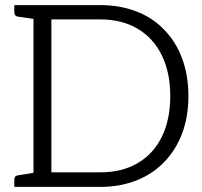

<svg xmlns="http://www.w3.org/2000/svg" viewBox="-20 -731 791 751"><path d="M717 -355Q717 -275 692.5 -209.5Q668 -144 622 -97Q577 -50 513 -25Q449 0 373 0H36V-29Q36 -43 49 -45L111 -55V-657L49 -666Q36 -669 36 -682V-711H373Q449 -711 513 -686.5Q577 -662 622 -615Q668 -568 692.5 -502Q717 -436 717 -355ZM373 -57Q458 -57 519.5 -93.5Q581 -130 613.5 -197Q646 -264 646 -355Q646 -447 613 -514.5Q580 -582 518.5 -618.5Q457 -655 373 -655H181V-57Z"/></svg>

Font: Aleo Light
Style: Regular
Weight: 300
Designer: Alessio Laiso
Foundry: Alessio Laiso
Version: Version 2.000